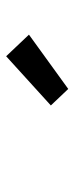

<svg xmlns="http://www.w3.org/2000/svg" viewBox="176 -1004 247 640"><g transform="rotate(-90 300.0 -684.5)"><path d="M323 -581 268 -639 432 -788 504 -712Z"/></g></svg>

Font: Iosevka Curly Slab Extended
Style: Bold Italic
Weight: 700
Width: 7
Italic angle: -9°
Monospace: yes
Designer: Belleve Invis
Foundry: Belleve Invis
Version: Version 11.0.0; ttfautohint (v1.8.3)